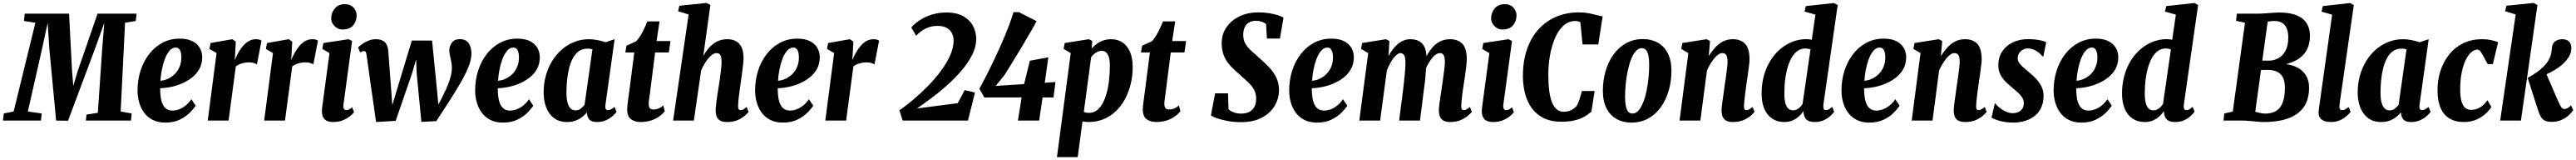

<svg xmlns="http://www.w3.org/2000/svg" viewBox="-64 -838 17942 1112"><path d="M-43.5 0 -37.5 -49.5 31 -63 182.5 -680 102.5 -692 108.5 -743H417L437.5 -349.5L446.5 -240.5L476 -340.5L615.5 -743H887.5L881.5 -692L807 -680L776.5 -63L853 -49.5L848.5 0H534L538.5 -41.5L617.5 -54L647.5 -494L662.5 -679.5L601 -508L410 1L327 0L280 -494.5L268 -679L227.5 -492.5L130 -63L226.5 -49.5L221 0Z M1299 -103Q1285 -82 1257.8 -54.5Q1230.5 -27 1188.2 -6.5Q1146 14 1087 14Q1037 14 1000.2 -4.5Q963.5 -23 940.2 -54.5Q917 -86 905.5 -125.8Q894 -165.5 894 -209Q894 -281.5 914.8 -346.5Q935.5 -411.5 974.5 -461.8Q1013.5 -512 1067.5 -540.8Q1121.5 -569.5 1187.5 -569.5Q1241 -569.5 1275.5 -552.2Q1310 -535 1327 -506Q1344 -477 1344.5 -441.5Q1344.5 -394.5 1325 -359.2Q1305.5 -324 1273 -298.8Q1240.5 -273.5 1201.8 -257.2Q1163 -241 1123.8 -233.2Q1084.5 -225.5 1051.5 -224.5Q1051.5 -186.5 1056.2 -157.5Q1061 -128.5 1071.5 -108.8Q1082 -89 1098.2 -79.2Q1114.5 -69.5 1137.5 -69.5Q1159 -69.5 1182 -77.8Q1205 -86 1227.8 -103.8Q1250.5 -121.5 1269 -148.5ZM1160.5 -507.5Q1135.5 -507.5 1116.2 -484.8Q1097 -462 1083.8 -426.8Q1070.5 -391.5 1063 -351.5Q1055.5 -311.5 1053.5 -276.5Q1077 -278.5 1098.5 -287.2Q1120 -296 1138.5 -310.2Q1157 -324.5 1170.5 -343.8Q1184 -363 1191.5 -386.8Q1199 -410.5 1199 -438Q1199 -473 1189 -490.2Q1179 -507.5 1160.5 -507.5Z M1383 0 1444.5 -469 1395 -498 1402.5 -539 1554 -565.5 1578.5 -548.5 1573.5 -457 1571 -419.5Q1582.5 -448 1597.5 -474.2Q1612.5 -500.5 1630.5 -521Q1648.5 -541.5 1670.8 -553.5Q1693 -565.5 1719.5 -565.5Q1735 -565.5 1744.5 -562Q1754 -558.5 1757.5 -555.5L1725.5 -390.5Q1716.5 -397 1702.2 -400.8Q1688 -404.5 1671 -404.5Q1657.5 -404.5 1644.2 -402.5Q1631 -400.5 1619.2 -397Q1607.5 -393.5 1597 -388.2Q1586.5 -383 1578.5 -376.5L1528 0Z M1776 0 1837.5 -469 1788 -498 1795.5 -539 1947 -565.5 1971.5 -548.5 1966.5 -457 1964 -419.5Q1975.5 -448 1990.5 -474.2Q2005.5 -500.5 2023.5 -521Q2041.5 -541.5 2063.8 -553.5Q2086 -565.5 2112.5 -565.5Q2128 -565.5 2137.5 -562Q2147 -558.5 2150.5 -555.5L2118.5 -390.5Q2109.5 -397 2095.2 -400.8Q2081 -404.5 2064 -404.5Q2050.5 -404.5 2037.2 -402.5Q2024 -400.5 2012.2 -397Q2000.5 -393.5 1990 -388.2Q1979.5 -383 1971.5 -376.5L1921 0Z M2255 10Q2227.5 10 2209.2 0Q2191 -10 2183.2 -31.8Q2175.5 -53.5 2180 -90Q2182 -106.5 2186.5 -139.8Q2191 -173 2196.8 -215.8Q2202.5 -258.5 2208.8 -304.5Q2215 -350.5 2220.8 -393.5Q2226.5 -436.5 2231 -469L2181 -498L2188.5 -539L2364.5 -565.5L2388.5 -553L2328.5 -113Q2325.5 -92 2331.2 -82.2Q2337 -72.5 2348 -72.5Q2357 -72.5 2365.2 -76Q2373.5 -79.5 2389 -92.5L2401.5 -58Q2396.5 -50 2378 -33.8Q2359.5 -17.5 2328.8 -3.8Q2298 10 2255 10ZM2320.5 -633Q2288.5 -633 2264.8 -658.2Q2241 -683.5 2243 -714Q2245 -753.5 2269.5 -781.2Q2294 -809 2338.5 -809Q2377 -809 2398.8 -784.5Q2420.5 -760 2420 -731Q2419.5 -690.5 2395.8 -661.8Q2372 -633 2320.5 -633Z M2555.5 10 2520.5 -233.5 2489 -457.5Q2487 -470.5 2483.5 -476.8Q2480 -483 2471.5 -483Q2465 -483 2457.8 -480.2Q2450.5 -477.5 2444.5 -473.5L2430 -508.5Q2441 -519 2459.8 -532.5Q2478.5 -546 2503.2 -555.8Q2528 -565.5 2555.5 -565.5Q2594 -565.5 2615.5 -546Q2637 -526.5 2640.5 -482.5L2657 -263.5L2668.5 -107.5L2714.5 -260L2804.5 -556H2945.5L2974.5 -265.5L2989.5 -111.5L3011.5 -153Q3028.5 -186.5 3042 -216Q3055.5 -245.5 3064.5 -271.8Q3073.5 -298 3078.5 -321.2Q3083.5 -344.5 3083.5 -365Q3083.5 -389 3079 -410.5Q3074.5 -432 3070 -451.5Q3065.5 -471 3065.5 -488.5Q3065.5 -517 3083.8 -541.5Q3102 -566 3138.5 -566Q3170.5 -566 3188 -551Q3205.5 -536 3212.5 -513.2Q3219.5 -490.5 3219.5 -467Q3219.5 -438.5 3210.2 -405.8Q3201 -373 3181.8 -333.5Q3162.5 -294 3133.5 -244.8Q3104.5 -195.5 3064.8 -134Q3025 -72.5 2975 4L2871 9L2838 -331L2834.5 -425.5L2807 -331L2692 2Z M3650.5 -103Q3636.5 -82 3609.2 -54.5Q3582 -27 3539.8 -6.5Q3497.5 14 3438.5 14Q3388.5 14 3351.8 -4.5Q3315 -23 3291.8 -54.5Q3268.5 -86 3257 -125.8Q3245.5 -165.5 3245.5 -209Q3245.5 -281.5 3266.2 -346.5Q3287 -411.5 3326 -461.8Q3365 -512 3419 -540.8Q3473 -569.5 3539 -569.5Q3592.5 -569.5 3627 -552.2Q3661.5 -535 3678.5 -506Q3695.5 -477 3696 -441.5Q3696 -394.5 3676.5 -359.2Q3657 -324 3624.5 -298.8Q3592 -273.5 3553.2 -257.2Q3514.5 -241 3475.2 -233.2Q3436 -225.5 3403 -224.5Q3403 -186.5 3407.8 -157.5Q3412.5 -128.5 3423 -108.8Q3433.5 -89 3449.8 -79.2Q3466 -69.5 3489 -69.5Q3510.5 -69.5 3533.5 -77.8Q3556.5 -86 3579.2 -103.8Q3602 -121.5 3620.5 -148.5ZM3512 -507.5Q3487 -507.5 3467.8 -484.8Q3448.5 -462 3435.2 -426.8Q3422 -391.5 3414.5 -351.5Q3407 -311.5 3405 -276.5Q3428.5 -278.5 3450 -287.2Q3471.5 -296 3490 -310.2Q3508.5 -324.5 3522 -343.8Q3535.5 -363 3543 -386.8Q3550.5 -410.5 3550.5 -438Q3550.5 -473 3540.5 -490.2Q3530.5 -507.5 3512 -507.5Z M4153 -109Q4150 -89.5 4155.2 -81Q4160.5 -72.5 4171.5 -72.5Q4178.5 -72.5 4189 -77Q4199.5 -81.5 4216.5 -94.5L4230.5 -60.5Q4224.5 -51.5 4206.5 -34.5Q4188.5 -17.5 4160.2 -3.8Q4132 10 4093.5 10Q4058.5 10 4043 -5.2Q4027.5 -20.5 4024.5 -49.5L4025.5 -57.5Q4010.5 -40.5 3990.8 -25Q3971 -9.5 3945.5 0.2Q3920 10 3886 10Q3830.5 10 3794.2 -17.8Q3758 -45.5 3740.2 -92Q3722.5 -138.5 3722.5 -195Q3722.5 -257 3738 -312.5Q3753.5 -368 3782 -414.2Q3810.5 -460.5 3849.8 -494.2Q3889 -528 3937 -546.8Q3985 -565.5 4039 -565.5Q4068 -565.5 4100.2 -558.8Q4132.5 -552 4154 -544.5L4217 -565.5ZM4062.5 -495.5Q4054 -498 4045.2 -499Q4036.5 -500 4027.5 -500Q3992 -500 3967 -481.5Q3942 -463 3925.2 -431.5Q3908.5 -400 3899 -360.2Q3889.5 -320.5 3885.5 -277.5Q3881.5 -234.5 3881.5 -194Q3881.5 -148.5 3889.8 -121.5Q3898 -94.5 3912 -82.8Q3926 -71 3943.5 -71Q3956.5 -71 3965.2 -74.2Q3974 -77.5 3981 -82.8Q3988 -88 3994.2 -94.8Q4000.5 -101.5 4007.5 -108.5Z M4463 -189.5Q4460.5 -171 4458.5 -157.5Q4456.5 -144 4455.5 -134.2Q4454.5 -124.5 4454.5 -116Q4454.5 -96.5 4462.2 -86.8Q4470 -77 4488.5 -77Q4505 -77 4522.2 -83.5Q4539.5 -90 4555.5 -105.5L4566.5 -65Q4545 -39 4518 -22.2Q4491 -5.5 4460.5 2.2Q4430 10 4397 10Q4359 10 4331.8 -9Q4304.5 -28 4304.5 -77.5Q4304.5 -86.5 4305.5 -97.5Q4306.5 -108.5 4308.2 -122.5Q4310 -136.5 4312.2 -153.8Q4314.5 -171 4317.5 -192L4354 -473.5H4291.5L4300 -520.5L4366 -550.5Q4380 -563 4394.8 -586.8Q4409.5 -610.5 4422.5 -638Q4435.5 -665.5 4445 -689.5H4530L4509 -552.5H4606L4594.5 -473.5H4499Z M5001.5 10Q4966 10 4948.5 -2.2Q4931 -14.5 4925.8 -33.2Q4920.5 -52 4920.5 -71Q4920.5 -82 4922.2 -98Q4924 -114 4926.5 -133.8Q4929 -153.5 4932.2 -174.8Q4935.5 -196 4938.5 -216Q4939.5 -221.5 4943.2 -244.5Q4947 -267.5 4951.2 -298.5Q4955.5 -329.5 4958.8 -359Q4962 -388.5 4962 -407Q4962 -431 4958.2 -444.2Q4954.5 -457.5 4946.5 -463.2Q4938.5 -469 4925 -469Q4914 -469 4900.5 -460.5Q4887 -452 4872.8 -435.8Q4858.5 -419.5 4844.8 -397.5Q4831 -375.5 4819.5 -348L4769 0H4624.5L4732.5 -737.5L4659 -760L4668 -798L4857.5 -817.5L4884 -803L4834.5 -449Q4849.5 -476 4867 -497.5Q4884.5 -519 4905 -534Q4925.5 -549 4949.5 -557.2Q4973.5 -565.5 5001.5 -565.5Q5037 -565.5 5062.2 -552Q5087.5 -538.5 5101.2 -509.5Q5115 -480.5 5115 -433.5Q5115 -414.5 5111 -380.5Q5107 -346.5 5102 -310.2Q5097 -274 5093 -247Q5090.5 -228.5 5087.8 -208.2Q5085 -188 5082.5 -168.2Q5080 -148.5 5078.5 -131Q5077 -113.5 5077 -100Q5077 -82 5082.5 -77.2Q5088 -72.5 5094.5 -72.5Q5103 -72.5 5112 -77.2Q5121 -82 5137 -94.5L5150 -60.5Q5145 -53 5126 -35.8Q5107 -18.5 5076 -4.2Q5045 10 5001.5 10Z M5600.5 -103Q5586.5 -82 5559.2 -54.5Q5532 -27 5489.8 -6.5Q5447.5 14 5388.5 14Q5338.5 14 5301.8 -4.5Q5265 -23 5241.8 -54.5Q5218.5 -86 5207 -125.8Q5195.5 -165.5 5195.5 -209Q5195.5 -281.5 5216.2 -346.5Q5237 -411.5 5276 -461.8Q5315 -512 5369 -540.8Q5423 -569.5 5489 -569.5Q5542.5 -569.5 5577 -552.2Q5611.5 -535 5628.5 -506Q5645.5 -477 5646 -441.5Q5646 -394.5 5626.5 -359.2Q5607 -324 5574.5 -298.8Q5542 -273.5 5503.2 -257.2Q5464.5 -241 5425.2 -233.2Q5386 -225.5 5353 -224.5Q5353 -186.5 5357.8 -157.5Q5362.5 -128.5 5373 -108.8Q5383.5 -89 5399.8 -79.2Q5416 -69.5 5439 -69.5Q5460.5 -69.5 5483.5 -77.8Q5506.5 -86 5529.2 -103.8Q5552 -121.5 5570.5 -148.5ZM5462 -507.5Q5437 -507.5 5417.8 -484.8Q5398.5 -462 5385.2 -426.8Q5372 -391.5 5364.5 -351.5Q5357 -311.5 5355 -276.5Q5378.5 -278.5 5400 -287.2Q5421.5 -296 5440 -310.2Q5458.5 -324.5 5472 -343.8Q5485.5 -363 5493 -386.8Q5500.5 -410.5 5500.5 -438Q5500.5 -473 5490.5 -490.2Q5480.5 -507.5 5462 -507.5Z M5684.5 0 5746 -469 5696.5 -498 5704 -539 5855.5 -565.5 5880 -548.5 5875 -457 5872.5 -419.5Q5884 -448 5899 -474.2Q5914 -500.5 5932 -521Q5950 -541.5 5972.2 -553.5Q5994.5 -565.5 6021 -565.5Q6036.5 -565.5 6046 -562Q6055.5 -558.5 6059 -555.5L6027 -390.5Q6018 -397 6003.8 -400.8Q5989.5 -404.5 5972.5 -404.5Q5959 -404.5 5945.8 -402.5Q5932.5 -400.5 5920.8 -397Q5909 -393.5 5898.5 -388.2Q5888 -383 5880 -376.5L5829.5 0Z M6223.5 0 6200.5 -71.5Q6246 -102.5 6297 -145.2Q6348 -188 6397.5 -238.2Q6447 -288.5 6487.5 -342.2Q6528 -396 6552.5 -449.5Q6577 -503 6578 -551.5Q6579 -579.5 6568.2 -603.8Q6557.5 -628 6532.5 -643Q6507.5 -658 6465 -658Q6429 -658 6399.8 -646.5Q6370.5 -635 6349.5 -619Q6328.5 -603 6317.5 -589.5L6283.5 -647Q6291.5 -658.5 6312 -675.8Q6332.5 -693 6364 -710.5Q6395.5 -728 6437 -739.5Q6478.5 -751 6528 -751Q6602 -751 6647.8 -724Q6693.5 -697 6714.5 -655.2Q6735.5 -613.5 6735.5 -568.5Q6735.5 -511.5 6706.5 -454.8Q6677.5 -398 6630.2 -343.8Q6583 -289.5 6527.8 -241Q6472.5 -192.5 6418.5 -152.5Q6364.5 -112.5 6322.5 -84L6606.5 -121L6655.5 -211.5L6727 -195L6678 0Z M7026 0 7052 -161 6792 -160.5 6758 -221Q6779 -259.5 6805.2 -310.8Q6831.5 -362 6859.2 -420.2Q6887 -478.5 6913.2 -538Q6939.5 -597.5 6960.8 -653Q6982 -708.5 6995.5 -753.5H7033.5L7156 -691Q7141 -662 7117.2 -621Q7093.5 -580 7066.5 -534.8Q7039.5 -489.5 7013.2 -446.5Q6987 -403.5 6965.5 -369.2Q6944 -335 6932.5 -316.5Q6915.5 -295.5 6902 -278.5Q6888.5 -261.5 6871 -241L7069 -253.5L7109.5 -416L7238 -439.5L7213 -262.5L7287.5 -268L7274 -160.5L7198 -161L7174 0Z M7298 254 7394 -469 7344.5 -498 7352 -539 7520.5 -565.5 7544 -553 7539.5 -500.5Q7556 -519.5 7576.5 -534.2Q7597 -549 7621.8 -557.2Q7646.5 -565.5 7676 -565.5Q7719.5 -565.5 7753.2 -543.8Q7787 -522 7806.2 -478.8Q7825.5 -435.5 7825.5 -372Q7825.5 -310 7811.5 -253.2Q7797.5 -196.5 7771.5 -148.5Q7745.5 -100.5 7707.8 -64.8Q7670 -29 7622.2 -9.5Q7574.5 10 7518 10Q7508.5 10 7498.5 9Q7488.5 8 7476 5.5L7442.5 254ZM7485 -60Q7496 -55.5 7505.5 -54.5Q7515 -53.5 7522 -53.5Q7551 -53.5 7574 -70Q7597 -86.5 7614.2 -116.5Q7631.5 -146.5 7643.2 -187.8Q7655 -229 7660.8 -278.8Q7666.5 -328.5 7666.5 -385Q7666.5 -414 7660.8 -436.5Q7655 -459 7642.2 -472Q7629.5 -485 7608 -485Q7597.5 -485 7584.5 -479.8Q7571.5 -474.5 7558.8 -464.5Q7546 -454.5 7536 -440Z M8054.5 -189.5Q8052 -171 8050 -157.5Q8048 -144 8047 -134.2Q8046 -124.5 8046 -116Q8046 -96.5 8053.8 -86.8Q8061.5 -77 8080 -77Q8096.5 -77 8113.8 -83.5Q8131 -90 8147 -105.5L8158 -65Q8136.5 -39 8109.5 -22.2Q8082.5 -5.5 8052 2.2Q8021.5 10 7988.5 10Q7950.5 10 7923.2 -9Q7896 -28 7896 -77.5Q7896 -86.5 7897 -97.5Q7898 -108.5 7899.8 -122.5Q7901.5 -136.5 7903.8 -153.8Q7906 -171 7909 -192L7945.5 -473.5H7883L7891.5 -520.5L7957.5 -550.5Q7971.5 -563 7986.2 -586.8Q8001 -610.5 8014 -638Q8027 -665.5 8036.5 -689.5H8121.5L8100.5 -552.5H8197.5L8186 -473.5H8090.5Z M8579.5 11Q8531 11 8486.8 2.8Q8442.5 -5.5 8411.2 -16.5Q8380 -27.5 8370.5 -36.5L8399.5 -189.5H8489.5L8493 -79Q8505.5 -66 8528.8 -57.2Q8552 -48.5 8579.5 -48.5Q8607.5 -48.5 8627.5 -56.2Q8647.5 -64 8660.5 -78Q8673.5 -92 8679.5 -110.5Q8685.5 -129 8685.5 -150.5Q8685.5 -183 8674.5 -207.2Q8663.5 -231.5 8640.2 -255.5Q8617 -279.5 8580 -311.5Q8554.5 -334 8530.2 -356.2Q8506 -378.5 8487 -404.2Q8468 -430 8456.8 -462.2Q8445.5 -494.5 8445.5 -536.5Q8445.5 -602 8479.8 -650.2Q8514 -698.5 8571.5 -725.2Q8629 -752 8699.5 -752Q8741.5 -752 8776.5 -746.2Q8811.5 -740.5 8837.2 -732.2Q8863 -724 8876 -715.5L8851 -570H8760.5L8754.5 -671Q8742.5 -681 8724.5 -687.2Q8706.5 -693.5 8685.5 -693.5Q8654.5 -693.5 8635 -681.5Q8615.5 -669.5 8606 -648.8Q8596.5 -628 8595.5 -601.5Q8594.5 -564.5 8608 -538.8Q8621.5 -513 8648.2 -488.2Q8675 -463.5 8713.5 -429.5Q8746 -402 8776 -370.2Q8806 -338.5 8825.2 -299.8Q8844.5 -261 8844.5 -211Q8844.5 -153.5 8814.5 -102.8Q8784.5 -52 8725.5 -20.5Q8666.5 11 8579.5 11Z M9320.5 -103Q9306.5 -82 9279.2 -54.5Q9252 -27 9209.8 -6.5Q9167.5 14 9108.5 14Q9058.5 14 9021.8 -4.5Q8985 -23 8961.8 -54.5Q8938.5 -86 8927 -125.8Q8915.5 -165.5 8915.5 -209Q8915.5 -281.5 8936.2 -346.5Q8957 -411.5 8996 -461.8Q9035 -512 9089 -540.8Q9143 -569.5 9209 -569.5Q9262.5 -569.5 9297 -552.2Q9331.5 -535 9348.5 -506Q9365.5 -477 9366 -441.5Q9366 -394.5 9346.5 -359.2Q9327 -324 9294.5 -298.8Q9262 -273.5 9223.2 -257.2Q9184.5 -241 9145.2 -233.2Q9106 -225.5 9073 -224.5Q9073 -186.5 9077.8 -157.5Q9082.5 -128.5 9093 -108.8Q9103.5 -89 9119.8 -79.2Q9136 -69.5 9159 -69.5Q9180.5 -69.5 9203.5 -77.8Q9226.5 -86 9249.2 -103.8Q9272 -121.5 9290.5 -148.5ZM9182 -507.5Q9157 -507.5 9137.8 -484.8Q9118.5 -462 9105.2 -426.8Q9092 -391.5 9084.5 -351.5Q9077 -311.5 9075 -276.5Q9098.5 -278.5 9120 -287.2Q9141.5 -296 9160 -310.2Q9178.5 -324.5 9192 -343.8Q9205.5 -363 9213 -386.8Q9220.5 -410.5 9220.5 -438Q9220.5 -473 9210.5 -490.2Q9200.5 -507.5 9182 -507.5Z M9613.5 -553 9607.5 -448Q9620.5 -473 9636.5 -494.2Q9652.5 -515.5 9671.5 -531.5Q9690.5 -547.5 9712.8 -556.5Q9735 -565.5 9761 -565.5Q9793.5 -565.5 9818.5 -553Q9843.5 -540.5 9857.5 -512.2Q9871.5 -484 9872 -437.5Q9872 -425 9871.8 -414Q9871.5 -403 9871 -392.8Q9870.5 -382.5 9869.5 -371.5L9845 -390.5Q9863 -434 9883.2 -467Q9903.5 -500 9926.8 -522Q9950 -544 9977.5 -554.8Q10005 -565.5 10037 -565.5Q10090.5 -565.5 10121.5 -533.8Q10152.5 -502 10152.5 -427.5Q10152.5 -407.5 10148.8 -375Q10145 -342.5 10140 -308Q10135 -273.5 10130.5 -247Q10126.5 -222 10122.8 -195Q10119 -168 10116.8 -143Q10114.5 -118 10114 -100Q10114 -82 10119.5 -77.2Q10125 -72.5 10134 -72.5Q10138 -72.5 10148.8 -77Q10159.5 -81.5 10174.5 -94.5L10187.5 -60.5Q10182.5 -53 10163.5 -36Q10144.5 -19 10112.8 -4.5Q10081 10 10037 10Q10003.5 10 9986.5 -2.2Q9969.5 -14.5 9963.8 -32.8Q9958 -51 9958 -69.5Q9958 -83.5 9961.2 -110Q9964.5 -136.5 9969.2 -167.5Q9974 -198.5 9978 -225.5Q9982 -252.5 9987.2 -289.5Q9992.5 -326.5 9996.2 -359.2Q10000 -392 10000 -407Q10000 -441 9991.2 -455Q9982.5 -469 9965 -469Q9950 -469 9933.8 -456.8Q9917.5 -444.5 9901.8 -422.5Q9886 -400.5 9871.5 -371.2Q9857 -342 9844.5 -307.5L9870 -405.5Q9870 -383.5 9868.5 -356.2Q9867 -329 9863.8 -295.2Q9860.5 -261.5 9854.5 -220L9826.5 0H9681.5L9709.5 -218Q9712.5 -241.5 9716.2 -277Q9720 -312.5 9722.8 -346.8Q9725.5 -381 9725.5 -399.5Q9725 -444 9714.8 -456.5Q9704.5 -469 9690 -469Q9681 -469 9669.5 -461.2Q9658 -453.5 9645.2 -438Q9632.5 -422.5 9620 -400Q9607.5 -377.5 9596 -349L9549 0H9404L9466 -469L9416.5 -498L9423.5 -539L9590 -565.5Z M10334 10Q10306.5 10 10288.2 0Q10270 -10 10262.2 -31.8Q10254.5 -53.5 10259 -90Q10261 -106.5 10265.5 -139.8Q10270 -173 10275.8 -215.8Q10281.5 -258.5 10287.8 -304.5Q10294 -350.5 10299.8 -393.5Q10305.5 -436.5 10310 -469L10260 -498L10267.5 -539L10443.5 -565.5L10467.5 -553L10407.5 -113Q10404.5 -92 10410.2 -82.2Q10416 -72.5 10427 -72.5Q10436 -72.5 10444.2 -76Q10452.5 -79.5 10468 -92.5L10480.5 -58Q10475.5 -50 10457 -33.8Q10438.5 -17.5 10407.8 -3.8Q10377 10 10334 10ZM10399.5 -633Q10367.5 -633 10343.8 -658.2Q10320 -683.5 10322 -714Q10324 -753.5 10348.5 -781.2Q10373 -809 10417.5 -809Q10456 -809 10477.8 -784.5Q10499.5 -760 10499 -731Q10498.5 -690.5 10474.8 -661.8Q10451 -633 10399.5 -633Z M10811 8Q10738 8 10687 -17.8Q10636 -43.5 10604.2 -88Q10572.5 -132.5 10558 -189.5Q10543.5 -246.5 10543.5 -310Q10543.5 -412.5 10571.5 -494.2Q10599.5 -576 10651.5 -633.5Q10703.5 -691 10775.2 -721.5Q10847 -752 10934.5 -752Q10970.5 -752 11001.5 -746Q11032.5 -740 11057.5 -733.2Q11082.5 -726.5 11099 -724.5L11068.5 -529H10959L10943.5 -684Q10938 -687 10931.8 -688.8Q10925.5 -690.5 10919.8 -691.2Q10914 -692 10909.5 -692Q10860.5 -692 10824.8 -658.8Q10789 -625.5 10766 -570.8Q10743 -516 10731.5 -449.8Q10720 -383.5 10720.5 -318Q10720.5 -257 10726.5 -209.2Q10732.5 -161.5 10745.5 -128.5Q10758.5 -95.5 10779 -78.2Q10799.5 -61 10827.5 -61Q10835.5 -61 10849.8 -63Q10864 -65 10881.5 -73.2Q10899 -81.5 10915.5 -99Q10921.5 -107 10927 -119.2Q10932.5 -131.5 10937.2 -146Q10942 -160.5 10946.2 -176Q10950.5 -191.5 10954 -205.5H11043L11020.5 -61.5Q11008 -51.5 10991 -39.2Q10974 -27 10949.5 -16.2Q10925 -5.5 10891 1.2Q10857 8 10811 8Z M11380.5 -566.5Q11438.5 -566.5 11483 -541.5Q11527.5 -516.5 11552.8 -467.2Q11578 -418 11578 -345.5Q11578 -273.5 11559 -208.5Q11540 -143.5 11504 -93.2Q11468 -43 11416.2 -14.5Q11364.5 14 11298.5 14Q11240.5 14 11195.8 -11Q11151 -36 11125.8 -85Q11100.5 -134 11100.5 -207Q11100.5 -279 11119.2 -343.8Q11138 -408.5 11174.2 -458.8Q11210.5 -509 11262.2 -537.8Q11314 -566.5 11380.5 -566.5ZM11372 -503.5Q11348.5 -503.5 11329.8 -482.5Q11311 -461.5 11297.2 -426.5Q11283.5 -391.5 11274 -347.2Q11264.5 -303 11259.8 -256Q11255 -209 11255 -165Q11255 -128 11260.2 -102Q11265.5 -76 11276.5 -62.5Q11287.5 -49 11306.5 -49Q11330 -49 11348.8 -70.2Q11367.5 -91.5 11381.5 -127Q11395.5 -162.5 11404.8 -206.5Q11414 -250.5 11418.5 -297.8Q11423 -345 11423 -388Q11423 -424.5 11418 -450Q11413 -475.5 11401.8 -489.5Q11390.5 -503.5 11372 -503.5Z M11838 -448Q11854 -473.5 11871.5 -495Q11889 -516.5 11909.5 -532.5Q11930 -548.5 11954 -557Q11978 -565.5 12006 -565.5Q12061 -565.5 12091.5 -533.2Q12122 -501 12122 -423.5Q12122 -410.5 12118 -378.8Q12114 -347 12108.8 -310.5Q12103.5 -274 12099.5 -247Q12096 -222 12092.2 -193Q12088.5 -164 12086 -139Q12083.5 -114 12083 -100Q12083 -82 12088.5 -77.2Q12094 -72.5 12100.5 -72.5Q12109 -72.5 12118.2 -77.2Q12127.5 -82 12143.5 -94.5L12156.5 -60.5Q12151 -52.5 12132.5 -35.5Q12114 -18.5 12082.2 -4.2Q12050.5 10 12007 10Q11972 10 11954.8 -2.5Q11937.5 -15 11932.2 -33.5Q11927 -52 11927 -71Q11927 -79.5 11929 -98.5Q11931 -117.5 11934.5 -142Q11938 -166.5 11941.8 -192.8Q11945.5 -219 11948.5 -242.5Q11950.5 -253 11953.5 -275.2Q11956.5 -297.5 11960.2 -323.8Q11964 -350 11966.5 -372.5Q11969 -395 11969 -405Q11969 -430 11965 -443.8Q11961 -457.5 11952.8 -463.2Q11944.5 -469 11932 -469Q11919 -469 11905 -459.5Q11891 -450 11877 -433.2Q11863 -416.5 11849.8 -394.8Q11836.5 -373 11825.5 -348.5L11779.5 0H11634.5L11696 -469L11646.5 -498L11654 -539L11823 -565.5L11847 -553Z M12636.5 -111Q12634.5 -94 12637.8 -83.2Q12641 -72.5 12654.5 -72.5Q12662 -72.5 12672.5 -77.2Q12683 -82 12698 -95.5L12711.5 -61.5Q12700 -45.5 12680.8 -28.8Q12661.5 -12 12635.5 -1Q12609.5 10 12576 10Q12537 10 12519.2 -6.5Q12501.5 -23 12498.5 -54L12497.5 -65.5Q12484.5 -46 12465.5 -28.8Q12446.5 -11.5 12421.2 -0.8Q12396 10 12364 10Q12315.5 10 12280 -13.5Q12244.5 -37 12225.2 -81.5Q12206 -126 12206 -188Q12206 -255 12222.2 -312.8Q12238.5 -370.5 12267.8 -417.2Q12297 -464 12336.2 -497.2Q12375.5 -530.5 12422 -548.2Q12468.5 -566 12518.5 -566Q12526 -566 12538.2 -564.5Q12550.5 -563 12555.5 -561L12581 -736.5L12505 -757.5L12514 -795.5L12709.5 -817L12736 -803ZM12546.5 -494.5Q12535.5 -498.5 12527 -499.8Q12518.5 -501 12509 -501Q12482 -501 12459.2 -486Q12436.5 -471 12419 -443.2Q12401.5 -415.5 12389.5 -377Q12377.5 -338.5 12371 -291.2Q12364.5 -244 12364.5 -190.5Q12364.5 -142.5 12373 -116.2Q12381.5 -90 12395.2 -80.5Q12409 -71 12425.5 -71Q12437.5 -71 12449.2 -76.5Q12461 -82 12472 -91.8Q12483 -101.5 12491.5 -115.5Z M13167.5 -103Q13153.5 -82 13126.2 -54.5Q13099 -27 13056.8 -6.5Q13014.5 14 12955.5 14Q12905.5 14 12868.8 -4.5Q12832 -23 12808.8 -54.5Q12785.5 -86 12774 -125.8Q12762.5 -165.5 12762.5 -209Q12762.5 -281.5 12783.2 -346.5Q12804 -411.5 12843 -461.8Q12882 -512 12936 -540.8Q12990 -569.5 13056 -569.5Q13109.5 -569.5 13144 -552.2Q13178.5 -535 13195.5 -506Q13212.5 -477 13213 -441.5Q13213 -394.5 13193.5 -359.2Q13174 -324 13141.5 -298.8Q13109 -273.5 13070.2 -257.2Q13031.5 -241 12992.2 -233.2Q12953 -225.5 12920 -224.5Q12920 -186.5 12924.8 -157.5Q12929.5 -128.5 12940 -108.8Q12950.5 -89 12966.8 -79.2Q12983 -69.5 13006 -69.5Q13027.5 -69.5 13050.5 -77.8Q13073.5 -86 13096.2 -103.8Q13119 -121.5 13137.5 -148.5ZM13029 -507.5Q13004 -507.5 12984.8 -484.8Q12965.5 -462 12952.2 -426.8Q12939 -391.5 12931.5 -351.5Q12924 -311.5 12922 -276.5Q12945.5 -278.5 12967 -287.2Q12988.5 -296 13007 -310.2Q13025.5 -324.5 13039 -343.8Q13052.5 -363 13060 -386.8Q13067.5 -410.5 13067.5 -438Q13067.5 -473 13057.5 -490.2Q13047.5 -507.5 13029 -507.5Z M13455 -448Q13471 -473.5 13488.5 -495Q13506 -516.5 13526.5 -532.5Q13547 -548.5 13571 -557Q13595 -565.5 13623 -565.5Q13678 -565.5 13708.5 -533.2Q13739 -501 13739 -423.5Q13739 -410.5 13735 -378.8Q13731 -347 13725.8 -310.5Q13720.5 -274 13716.5 -247Q13713 -222 13709.2 -193Q13705.5 -164 13703 -139Q13700.5 -114 13700 -100Q13700 -82 13705.5 -77.2Q13711 -72.5 13717.5 -72.5Q13726 -72.5 13735.2 -77.2Q13744.5 -82 13760.5 -94.5L13773.5 -60.5Q13768 -52.5 13749.5 -35.5Q13731 -18.5 13699.2 -4.2Q13667.5 10 13624 10Q13589 10 13571.8 -2.5Q13554.5 -15 13549.2 -33.5Q13544 -52 13544 -71Q13544 -79.5 13546 -98.5Q13548 -117.5 13551.5 -142Q13555 -166.5 13558.8 -192.8Q13562.5 -219 13565.5 -242.5Q13567.5 -253 13570.5 -275.2Q13573.5 -297.5 13577.2 -323.8Q13581 -350 13583.5 -372.5Q13586 -395 13586 -405Q13586 -430 13582 -443.8Q13578 -457.5 13569.8 -463.2Q13561.5 -469 13549 -469Q13536 -469 13522 -459.5Q13508 -450 13494 -433.2Q13480 -416.5 13466.8 -394.8Q13453.5 -373 13442.5 -348.5L13396.5 0H13251.5L13313 -469L13263.5 -498L13271 -539L13440 -565.5L13464 -553Z M14168.5 -446.5H14162Q14141 -473 14114 -487.2Q14087 -501.5 14058 -501.5Q14044 -501.5 14028.2 -493.8Q14012.5 -486 14001.2 -470.8Q13990 -455.5 13990 -432.5Q13990 -418.5 13996.8 -406.2Q14003.5 -394 14019.8 -378.5Q14036 -363 14064.5 -339.5Q14094 -316 14117.8 -290.5Q14141.5 -265 14155.8 -236.2Q14170 -207.5 14170 -172Q14170 -125.5 14153.8 -90.5Q14137.5 -55.5 14108.5 -32.5Q14079.5 -9.5 14041 2.2Q14002.5 14 13958 14Q13927 14 13899 9.5Q13871 5 13848 -2.8Q13825 -10.5 13807.5 -20L13830.5 -119H13834Q13843 -106 13862.2 -90.2Q13881.5 -74.5 13906 -63Q13930.5 -51.5 13955 -51.5Q13975.5 -51.5 13993.2 -59Q14011 -66.5 14021.8 -82.5Q14032.5 -98.5 14032.5 -122.5Q14032.5 -141 14022.2 -158Q14012 -175 13995.5 -190.8Q13979 -206.5 13959 -222.5Q13935 -242.5 13910.8 -265.2Q13886.5 -288 13870.8 -316.8Q13855 -345.5 13855 -384Q13855 -441 13882.5 -481.5Q13910 -522 13956.8 -544Q14003.5 -566 14061.5 -566Q14085.5 -566 14108.8 -563.8Q14132 -561.5 14152.5 -556.8Q14173 -552 14188.5 -545Z M14645 -103Q14631 -82 14603.8 -54.5Q14576.5 -27 14534.2 -6.5Q14492 14 14433 14Q14383 14 14346.2 -4.5Q14309.5 -23 14286.2 -54.5Q14263 -86 14251.5 -125.8Q14240 -165.5 14240 -209Q14240 -281.5 14260.8 -346.5Q14281.5 -411.5 14320.5 -461.8Q14359.5 -512 14413.5 -540.8Q14467.5 -569.5 14533.5 -569.5Q14587 -569.5 14621.5 -552.2Q14656 -535 14673 -506Q14690 -477 14690.5 -441.5Q14690.5 -394.5 14671 -359.2Q14651.5 -324 14619 -298.8Q14586.5 -273.5 14547.8 -257.2Q14509 -241 14469.8 -233.2Q14430.5 -225.5 14397.5 -224.5Q14397.5 -186.5 14402.2 -157.5Q14407 -128.5 14417.5 -108.8Q14428 -89 14444.2 -79.2Q14460.5 -69.5 14483.5 -69.5Q14505 -69.5 14528 -77.8Q14551 -86 14573.8 -103.8Q14596.5 -121.5 14615 -148.5ZM14506.5 -507.5Q14481.5 -507.5 14462.2 -484.8Q14443 -462 14429.8 -426.8Q14416.5 -391.5 14409 -351.5Q14401.5 -311.5 14399.5 -276.5Q14423 -278.5 14444.5 -287.2Q14466 -296 14484.5 -310.2Q14503 -324.5 14516.5 -343.8Q14530 -363 14537.5 -386.8Q14545 -410.5 14545 -438Q14545 -473 14535 -490.2Q14525 -507.5 14506.5 -507.5Z M15147 -111Q15145 -94 15148.2 -83.2Q15151.5 -72.5 15165 -72.5Q15172.5 -72.5 15183 -77.2Q15193.5 -82 15208.5 -95.5L15222 -61.5Q15210.5 -45.5 15191.2 -28.8Q15172 -12 15146 -1Q15120 10 15086.5 10Q15047.5 10 15029.8 -6.5Q15012 -23 15009 -54L15008 -65.5Q14995 -46 14976 -28.8Q14957 -11.5 14931.8 -0.8Q14906.5 10 14874.5 10Q14826 10 14790.5 -13.5Q14755 -37 14735.8 -81.5Q14716.5 -126 14716.5 -188Q14716.5 -255 14732.8 -312.8Q14749 -370.5 14778.2 -417.2Q14807.5 -464 14846.8 -497.2Q14886 -530.5 14932.5 -548.2Q14979 -566 15029 -566Q15036.5 -566 15048.8 -564.5Q15061 -563 15066 -561L15091.5 -736.5L15015.5 -757.5L15024.5 -795.5L15220 -817L15246.5 -803ZM15057 -494.5Q15046 -498.5 15037.5 -499.8Q15029 -501 15019.5 -501Q14992.5 -501 14969.8 -486Q14947 -471 14929.5 -443.2Q14912 -415.5 14900 -377Q14888 -338.5 14881.5 -291.2Q14875 -244 14875 -190.5Q14875 -142.5 14883.5 -116.2Q14892 -90 14905.8 -80.5Q14919.5 -71 14936 -71Q14948 -71 14959.8 -76.5Q14971.5 -82 14982.5 -91.8Q14993.5 -101.5 15002 -115.5Z M15704.5 10Q15683.5 10 15656.8 7.5Q15630 5 15603.5 2.5Q15577 0 15556.5 0H15423L15429 -49.5L15488 -62.5L15573 -680L15510.5 -693.5L15516.5 -743H15667.5Q15693 -743.5 15719.2 -745.5Q15745.5 -747.5 15769 -749.2Q15792.5 -751 15809.5 -751Q15874 -751 15916 -737.5Q15958 -724 15981.8 -701.2Q16005.5 -678.5 16015.5 -650Q16025.5 -621.5 16025.5 -591.5Q16025.5 -511.5 15984.2 -462.8Q15943 -414 15858.5 -392Q15907 -386.5 15943.2 -365.8Q15979.5 -345 15999.5 -310.5Q16019.5 -276 16019.5 -229Q16019.5 -167.5 15998.8 -122.5Q15978 -77.5 15937.5 -48.2Q15897 -19 15838.2 -4.5Q15779.5 10 15704.5 10ZM15714.5 -48.5Q15760 -48.5 15790.5 -67.5Q15821 -86.5 15836 -126.5Q15851 -166.5 15851 -228Q15851 -291 15821.2 -321.8Q15791.5 -352.5 15726.5 -352.5Q15713.5 -352.5 15704.8 -352.2Q15696 -352 15684.5 -351L15644.5 -61.5Q15655.5 -58 15668 -55Q15680.5 -52 15692.5 -50.2Q15704.5 -48.5 15714.5 -48.5ZM15693.5 -417Q15702 -417 15712.5 -416.8Q15723 -416.5 15738.5 -416.5Q15773.5 -416.5 15804.5 -432.8Q15835.5 -449 15855 -484.8Q15874.5 -520.5 15874.5 -579Q15874 -616.5 15863.5 -641.5Q15853 -666.5 15832 -679.2Q15811 -692 15778.5 -692Q15771 -692 15763 -691.5Q15755 -691 15746.8 -690Q15738.5 -689 15731 -687Z M16232 -116.5Q16228.5 -94 16232.8 -83.2Q16237 -72.5 16249 -72.5Q16257 -72.5 16266.2 -75.5Q16275.5 -78.5 16295 -94L16309 -60.5Q16302.5 -52 16284.8 -35.2Q16267 -18.5 16238.8 -4.2Q16210.5 10 16172.5 10Q16147.5 10 16127.8 3.5Q16108 -3 16096.8 -17.5Q16085.5 -32 16085.5 -56Q16085.5 -62 16086.5 -70.5Q16087.5 -79 16088.8 -88Q16090 -97 16091 -105L16180 -736L16106 -757L16115 -795.5L16304.5 -817L16331 -803Z M16788.5 -109Q16785.5 -89.5 16790.8 -81Q16796 -72.5 16807 -72.5Q16814 -72.5 16824.5 -77Q16835 -81.5 16852 -94.5L16866 -60.5Q16860 -51.5 16842 -34.5Q16824 -17.5 16795.8 -3.8Q16767.5 10 16729 10Q16694 10 16678.5 -5.2Q16663 -20.5 16660 -49.5L16661 -57.5Q16646 -40.5 16626.2 -25Q16606.5 -9.5 16581 0.2Q16555.5 10 16521.5 10Q16466 10 16429.8 -17.8Q16393.5 -45.5 16375.8 -92Q16358 -138.5 16358 -195Q16358 -257 16373.5 -312.5Q16389 -368 16417.5 -414.2Q16446 -460.5 16485.2 -494.2Q16524.5 -528 16572.5 -546.8Q16620.5 -565.5 16674.5 -565.5Q16703.5 -565.5 16735.8 -558.8Q16768 -552 16789.5 -544.5L16852.5 -565.5ZM16698 -495.5Q16689.5 -498 16680.8 -499Q16672 -500 16663 -500Q16627.5 -500 16602.5 -481.5Q16577.5 -463 16560.8 -431.5Q16544 -400 16534.5 -360.2Q16525 -320.5 16521 -277.5Q16517 -234.5 16517 -194Q16517 -148.5 16525.2 -121.5Q16533.5 -94.5 16547.5 -82.8Q16561.5 -71 16579 -71Q16592 -71 16600.8 -74.2Q16609.5 -77.5 16616.5 -82.8Q16623.5 -88 16629.8 -94.8Q16636 -101.5 16643 -108.5Z M17097.5 10Q17008 10 16961 -45.5Q16914 -101 16914 -213.5Q16914 -280.5 16933.8 -343.2Q16953.5 -406 16992.8 -456.2Q17032 -506.5 17090.2 -536Q17148.5 -565.5 17225.5 -565.5Q17258.5 -565.5 17285.8 -559.8Q17313 -554 17336 -544.5L17299.5 -392.5H17263.5Q17240 -436.5 17227.5 -458.2Q17215 -480 17207.5 -486.8Q17200 -493.5 17191.5 -493.5Q17171 -493.5 17149.8 -475.5Q17128.5 -457.5 17111 -422.2Q17093.5 -387 17082.8 -335.2Q17072 -283.5 17072 -217Q17072 -165 17081 -133.8Q17090 -102.5 17107 -88.5Q17124 -74.5 17147.5 -74.5Q17170 -74.5 17189.5 -81.5Q17209 -88.5 17227 -103.2Q17245 -118 17262 -141.5L17289.5 -94.5Q17276 -73 17249.8 -48.5Q17223.5 -24 17185.2 -7Q17147 10 17097.5 10Z M17350.5 0 17458.5 -737.5 17385 -760 17394 -798 17583.5 -817.5 17610 -803 17495 0ZM17711 9Q17681 9 17663.2 1Q17645.5 -7 17634.5 -25.2Q17623.5 -43.5 17613.5 -74.5L17542 -296.5Q17574 -314 17601.2 -332.8Q17628.5 -351.5 17650.2 -372.8Q17672 -394 17686.5 -418Q17698.5 -437 17703.5 -457.5Q17708.5 -478 17710 -499.5Q17712 -527.5 17724.2 -541.8Q17736.5 -556 17752.8 -560.8Q17769 -565.5 17782.5 -565.5Q17815.5 -565.5 17830.8 -548.5Q17846 -531.5 17846 -506Q17846 -477 17836.5 -457.5Q17827 -438 17814 -422Q17798.5 -402 17777.2 -384.5Q17756 -367 17732 -352.5Q17708 -338 17683.2 -326.5Q17658.5 -315 17635.5 -306L17658.5 -356L17753.5 -136.5Q17768 -104 17776.5 -92.2Q17785 -80.5 17796.5 -80.5Q17808 -80.5 17820 -86.5Q17832 -92.5 17844 -106L17859 -72.5Q17841.5 -46.5 17817.8 -28.2Q17794 -10 17767 -0.5Q17740 9 17711 9Z"/></svg>

Font: Merriweather 24pt SemiCondensed Black
Style: Italic
Weight: 900
Width: 4
Italic angle: -7.8°
Designer: Eben Sorkin
Foundry: Eben Sorkin
Version: Version 2.101